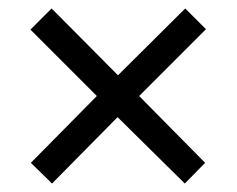

<svg xmlns="http://www.w3.org/2000/svg" viewBox="-20 -580 560 454"><path d="M418 -560 467 -511 309 -353 465 -195 417 -146 258 -303 103 -146 53 -195 209 -353 52 -510 102 -560 259 -402Z"/></svg>

Font: Noto Sans Myanmar SemiCondensed
Style: Regular
Weight: 400
Width: 4
Designer: Monotype Design Team
Foundry: Monotype Imaging Inc.
Version: Version 2.107; ttfautohint (v1.8.4.7-5d5b)